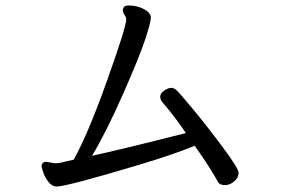

<svg xmlns="http://www.w3.org/2000/svg" viewBox="-20 -687 1040 701"><path d="M188 -5.9Q169.9 -5.9 156.5 -23.4Q143.1 -41 137.5 -58.6Q131.8 -76.2 131.8 -78.1Q131.8 -96.2 148.9 -96.2L180.7 -90.8Q196.8 -90.8 222.7 -98.1L249 -104Q299.8 -193.8 370.4 -391.4Q440.9 -588.9 440.9 -616.2Q440.9 -624 434.8 -632.6Q428.7 -641.1 428.7 -648.9Q428.7 -667 448.7 -667Q481 -667 505.9 -653.6Q530.8 -640.1 530.8 -622.1Q530.8 -606.9 510.7 -544.9Q490.7 -482.9 428.7 -342.5Q366.7 -202.1 315.9 -118.2Q414.1 -139.2 658.7 -201.2Q616.7 -263.2 577.6 -308.1Q564.9 -320.8 564.9 -334Q564.9 -347.2 583 -358.9Q588.9 -361.8 593.8 -364Q598.6 -366.2 606 -366.2Q613.8 -366.2 622.8 -359.1Q631.8 -352.1 683.3 -290Q734.9 -228 793 -149.9Q851.1 -71.8 851.1 -56.2Q851.1 -38.1 835 -24.7Q818.8 -11.2 801.8 -11.2Q782.7 -11.2 776.9 -21Q748 -74.2 690.9 -154.8Q613.8 -123 483.4 -84Q353 -44.9 278.3 -25.4Q203.6 -5.9 188 -5.9Z"/></svg>

Font: LXGW WenKai GB Screen
Style: Regular
Weight: 400
Designer: LXGW / Fontworks Inc.
Foundry: LXGW / Fontworks Inc.
Version: Version 1.321;February 19, 2024;FontCreator 14.0.0.2901 64-b